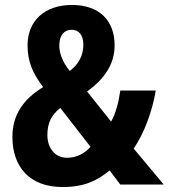

<svg xmlns="http://www.w3.org/2000/svg" viewBox="-20 -744 680 774"><path d="M270 -724C159 -724 91 -659 91 -561C91 -494 114 -445 154 -393C72 -343 30 -279 30 -192C30 -72 99 10 232 10C319 10 371 -15 422 -57L465 0H640L519 -145C563 -210 594 -297 608 -379H465C458 -329 446 -286 428 -254L331 -375C399 -425 442 -483 442 -561C442 -663 379 -724 270 -724ZM268 -624C297 -624 316 -604 316 -564C316 -523 299 -486 261 -458C235 -490 219 -526 219 -560C219 -603 240 -624 268 -624ZM223 -309 345 -152C320 -125 290 -108 250 -108C201 -108 171 -148 171 -200C171 -248 187 -280 223 -309Z"/></svg>

Font: Noto Sans Thai Looped Condensed
Style: Bold
Weight: 700
Width: 3
Designer: Sasikarn Vongin, Ben Mitchell
Foundry: The Fontpad Ltd
Version: Version 1.001